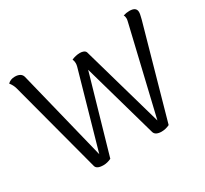

<svg xmlns="http://www.w3.org/2000/svg" viewBox="-145 -916 1212 1137"><g transform="rotate(-30 461.0 -347.5)"><path d="M898 -668Q898 -659 894 -643Q890 -627 889 -622L715 -2Q688 11 660 11Q640 11 627 4.5Q614 -2 610 -15L466 -524L316 -2Q289 11 263 11Q216 11 210 -15L44 -641Q37 -666 20 -687Q39 -706 69 -706Q90 -706 103.5 -698Q117 -690 121 -674L273 -58L419 -573Q422 -585 422 -595Q422 -610 416 -622Q428 -628 444 -631.5Q460 -635 472 -635Q487 -635 497.5 -630.5Q508 -626 512 -617L671 -59L809 -641Q810 -646 812.5 -656Q815 -666 815 -673Q815 -688 809 -697Q830 -704 851 -704Q899 -704 898 -668Z"/></g></svg>

Font: Arima Madurai
Style: Regular
Weight: 400
Designer: Joana Correia and Natanael Gama
Foundry: NDISCOVER
Version: Version 1.020